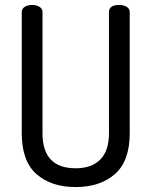

<svg xmlns="http://www.w3.org/2000/svg" viewBox="-20 -751 613 777"><path d="M421 -212V-702Q421 -731 463 -731Q480 -731 492.5 -723.5Q505 -716 505 -702V-212Q505 -99 445 -46.5Q385 6 286 6Q187 6 127.5 -46.5Q68 -99 68 -212V-702Q68 -716 80.5 -723.5Q93 -731 110 -731Q127 -731 139.5 -723.5Q152 -716 152 -702V-212Q152 -70 286 -70Q351 -70 386 -105.5Q421 -141 421 -212Z"/></svg>

Font: Dosis
Style: Medium
Weight: 500
Designer: Edgar Tolentino, Pablo Impallari, Igino Marini
Foundry: Edgar Tolentino, Pablo Impallari, Igino Marini
Version: Version 1.007